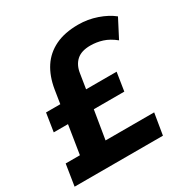

<svg xmlns="http://www.w3.org/2000/svg" viewBox="-164 -854 962 992"><g transform="rotate(-30 317.0 -358.0)"><path d="M0 0 20 -127H105L132 -297H47L64 -406H149L162 -488Q174 -560 207 -610.5Q240 -661 296.5 -688.5Q353 -716 434 -716Q491 -716 544.5 -697.5Q598 -679 634 -650L577 -540Q541 -569 506 -580Q471 -591 434 -591Q381 -591 352.5 -565.5Q324 -540 317 -494L303 -406H485L468 -297H286L258 -127H548L527 0Z"/></g></svg>

Font: Nunito Sans 9pt ExtraBold
Style: Italic
Weight: 800
Italic angle: -9°
Version: Version 3.101;gftools[0.9.27]